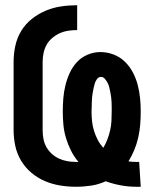

<svg xmlns="http://www.w3.org/2000/svg" viewBox="-20 -702 590 734"><path d="M501 12Q471 12 441.5 6.5Q412 1 384 -9Q358 3 329 7.5Q300 12 271 12Q240 12 209.5 7Q179 2 151 -10Q123 -22 99.5 -42Q76 -62 60.5 -88Q45 -114 38.5 -144Q32 -174 32 -205V-465Q32 -496 38.5 -526.5Q45 -557 61 -583.5Q77 -610 101.5 -629.5Q126 -649 154.5 -661Q183 -673 213.5 -677.5Q244 -682 275 -682V-587Q258 -587 241 -584.5Q224 -582 208.5 -575Q193 -568 179.5 -556.5Q166 -545 158 -530.5Q150 -516 146.5 -499Q143 -482 143 -465V-205Q143 -188 146 -171.5Q149 -155 157 -140.5Q165 -126 177.5 -114.5Q190 -103 205 -96Q220 -89 236.5 -86Q253 -83 270 -83H280Q263 -103 251.5 -126Q240 -149 232.5 -173.5Q225 -198 222.5 -223.5Q220 -249 220 -275Q220 -300 222 -325.5Q224 -351 230 -375.5Q236 -400 246.5 -423Q257 -446 274 -464.5Q291 -483 315 -493Q339 -503 364 -503Q390 -503 414.5 -493.5Q439 -484 457.5 -466Q476 -448 488 -425Q500 -402 506.5 -377Q513 -352 515.5 -326.5Q518 -301 518 -275Q518 -250 516 -225.5Q514 -201 508.5 -176.5Q503 -152 493.5 -129Q484 -106 471 -85Q478 -84 486 -83.5Q494 -83 502 -83H512L518 12ZM375 -137Q384 -152 390.5 -169Q397 -186 401 -203.5Q405 -221 406 -239Q407 -257 407 -275Q407 -284 407 -293.5Q407 -303 406.5 -312Q406 -321 405 -330Q404 -339 402 -348.5Q400 -358 398 -367Q396 -376 392 -384Q388 -392 381.5 -400Q375 -408 366 -408Q357 -408 351 -400Q345 -392 342.5 -383.5Q340 -375 338 -366Q336 -357 334.5 -348Q333 -339 332 -330Q331 -321 331 -311.5Q331 -302 330.5 -293Q330 -284 330 -275Q330 -256 332 -237.5Q334 -219 339.5 -201.5Q345 -184 353.5 -167.5Q362 -151 375 -137Z"/></svg>

Font: Lode Term
Style: Bold
Weight: 700
Monospace: yes
Designer: Belleve Invis
Foundry: Belleve Invis
Version: Version 29.2.0